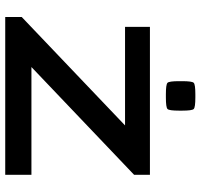

<svg xmlns="http://www.w3.org/2000/svg" viewBox="-36 -712 749 716"><g transform="rotate(90 338.0 -354.5)"><path d="M332 -599.1Q295.4 -599.1 289.3 -605.2Q283.2 -611.3 283.2 -647.9V-660.2Q283.2 -696.8 289.3 -702.9Q295.4 -709 332 -709H344.2Q380.9 -709 387 -702.9Q393.1 -696.8 393.1 -660.2V-647.9Q393.1 -611.3 387 -605.2Q380.9 -599.1 344.2 -599.1ZM632.3 -97.7V0H43.9V-61.5L448.2 -446.8H80.6V-539.6H632.3V-480.5L230.5 -97.7Z"/></g></svg>

Font: Squarish Sans CT
Style: Regular
Weight: 400
Version: Version 0.9